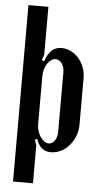

<svg xmlns="http://www.w3.org/2000/svg" viewBox="-59 -735 492 940"><g transform="rotate(5 187.5 -265.5)"><path d="M131 -436 142 -432Q156 -470 175 -487Q194 -504 222 -504Q246 -504 268 -493Q290 -482 306.5 -463Q323 -444 332.5 -419Q342 -394 342 -366V-138Q342 -108 331.5 -81.5Q321 -55 303.5 -34.5Q286 -14 262.5 -2.5Q239 9 213 9Q161 9 142 -50L131 -46L140 -17V168H42V-699H140V-465ZM140 -123Q140 -106 145 -89.5Q150 -73 158.5 -60.5Q167 -48 177.5 -40.5Q188 -33 200 -33Q217 -33 229 -50.5Q241 -68 241 -94V-386Q241 -412 228.5 -429.5Q216 -447 198 -447Q187 -447 176.5 -440Q166 -433 158 -421Q150 -409 145 -393.5Q140 -378 140 -361Z"/></g></svg>

Font: Moniqa Paragraph
Style: Bold
Weight: 700
Designer: Rajesh Rajput
Foundry: Rajesh Rajput
Version: Version 1.000